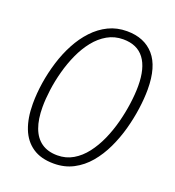

<svg xmlns="http://www.w3.org/2000/svg" viewBox="-133 -830 858 943"><g transform="rotate(20 295.5 -358.0)"><path d="M253.4 9.8Q186 9.8 142.6 -19.8Q99.1 -49.3 78.1 -103.3Q57.1 -157.2 57.1 -231.9Q57.1 -285.6 65.9 -342.3Q74.7 -398.9 91.8 -454.3Q108.9 -509.8 134.8 -558.3Q160.6 -606.9 195.8 -644.5Q231 -682.1 274.7 -703.4Q318.4 -724.6 371.1 -724.6Q461.9 -724.6 512.7 -666.5Q563.5 -608.4 563.5 -489.7Q563.5 -442.9 555.9 -388.2Q548.3 -333.5 533 -277.6Q517.6 -221.7 493.2 -170.2Q468.8 -118.7 434.6 -78.1Q400.4 -37.6 355.2 -13.9Q310.1 9.8 253.4 9.8ZM256.3 -34.2Q301.3 -34.2 337.9 -55.7Q374.5 -77.1 403.1 -114.3Q431.6 -151.4 452.4 -198Q473.1 -244.6 486.6 -295.9Q500 -347.2 506.8 -397.2Q513.7 -447.3 513.7 -489.7Q513.7 -583 477.1 -631.8Q440.4 -680.7 367.2 -680.7Q321.8 -680.7 284.7 -659.4Q247.6 -638.2 218.8 -602.1Q189.9 -565.9 168.9 -519.8Q147.9 -473.6 134.3 -423.3Q120.6 -373 114 -324Q107.4 -274.9 107.4 -232.9Q107.4 -169.4 123.8 -125Q140.1 -80.6 173.3 -57.4Q206.5 -34.2 256.3 -34.2Z"/></g></svg>

Font: Open Sans SemiCondensed Light
Style: Italic
Weight: 300
Width: 4
Italic angle: -12°
Designer: Monotype Design Team
Foundry: Monotype Imaging Inc.
Version: Version 3.000